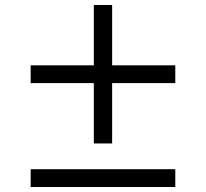

<svg xmlns="http://www.w3.org/2000/svg" viewBox="-20 -750 826 770"><path d="M356.3 -174.7V-416.7H103V-488H356.3V-730H429.7V-488H683V-416.7H429.7V-174.7ZM103 0V-71.4H683V0Z"/></svg>

Font: M PLUS 1 Thin
Style: Regular
Weight: 100
Designer: Coji Morishita
Foundry: UNDERFOREST DESIGN
Version: Version 1.001